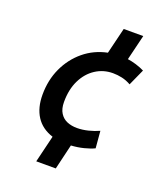

<svg xmlns="http://www.w3.org/2000/svg" viewBox="-146 -791 856 998"><g transform="rotate(20 282.0 -292.0)"><path d="M173 109 209 -40Q147 -60 116 -108Q85 -156 85 -228Q85 -309 116 -376Q147 -443 202 -488.5Q257 -534 330 -549L365 -693H473L439 -553Q461 -550 486 -542.5Q511 -535 533 -524L492 -433Q467 -447 442 -452.5Q417 -458 392 -458Q339 -458 296 -430Q253 -402 228 -351Q203 -300 203 -231Q203 -193 218 -169.5Q233 -146 257.5 -136Q282 -126 312 -126Q342 -126 374 -134Q406 -142 432 -154L440 -60Q417 -49 383.5 -40.5Q350 -32 314 -30L281 109Z"/></g></svg>

Font: Ubuntu Sans SemiBold
Style: Italic
Weight: 600
Italic angle: -13.5°
Designer: Dalton Maag Ltd
Foundry: Dalton Maag Ltd
Version: Version 1.006